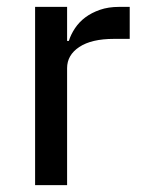

<svg xmlns="http://www.w3.org/2000/svg" viewBox="-20 -538 415 558"><path d="M82 0V-518H175V-419H180Q186 -438 198 -456Q210 -474 228 -487.5Q246 -501 270.5 -509.5Q295 -518 326 -518H357V-425H311Q246 -425 210.5 -401.5Q175 -378 175 -340V0Z"/></svg>

Font: IBM Plex Sans Devanagari Text
Style: Regular
Weight: 450
Designer: Mike Abbink, Paul van der Laan, Pieter van Rosmalen, Erin McLaughlin
Foundry: Bold Monday
Version: Version 1.1